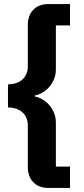

<svg xmlns="http://www.w3.org/2000/svg" viewBox="-20 -780 412 938"><path d="M322 138V34H253V-181C253 -246 205 -298 149 -309V-313C205 -324 253 -376 253 -441V-656H322V-760H213C159 -760 116 -724 116 -659V-457C116 -399 75 -368 19 -368V-255C75 -255 116 -224 116 -166V37C116 102 159 138 213 138Z"/></svg>

Font: LVC Sans
Style: Bold
Weight: 700
Designer: Mike Abbink, Paul van der Laan, Pieter van Rosmalen
Foundry: Bold Monday
Version: Version 3.0